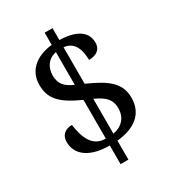

<svg xmlns="http://www.w3.org/2000/svg" viewBox="-200 -871 958 1061"><g transform="rotate(-30 279.5 -340.5)"><path d="M253 -40V79H303V-42C422 -54 489 -110 489 -210C489 -305 423 -352 303 -405V-638C374 -631 390 -565 390 -507C438 -507 469 -529 469 -572C469 -634 423 -681 303 -684V-760H253V-682C149 -671 83 -614 83 -524C83 -436 128 -387 253 -331V-84C166 -84 141 -160 128 -243C82 -243 56 -216 56 -176C56 -92 128 -40 253 -40ZM253 -636V-427C201 -450 173 -476 173 -532C173 -584 200 -625 253 -636ZM303 -87V-309C372 -278 397 -248 397 -195C397 -138 363 -97 303 -87Z"/></g></svg>

Font: Noto Serif Devanagari
Style: Regular
Weight: 400
Designer: Universal Thirst, Indian Type Foundry and the Monotype Design Team
Foundry: Monotype Imaging Inc.
Version: Version 2.004